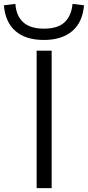

<svg xmlns="http://www.w3.org/2000/svg" viewBox="-53 -965 451 985"><path d="M135 0V-705H212V0ZM172 -760Q79 -760 26.5 -805.5Q-26 -851 -33 -938L26 -945Q30 -884 66 -851Q102 -818 172 -818Q245 -818 279.5 -852Q314 -886 319 -945L378 -938Q371 -851 317.5 -805.5Q264 -760 172 -760Z"/></svg>

Font: Nunito Sans 7pt Expanded Light
Style: Regular
Weight: 300
Width: 7
Designer: Vernon Adams
Foundry: Vernon Adams
Version: Version 3.101;gftools[0.9.27]